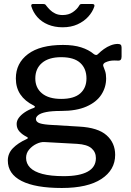

<svg xmlns="http://www.w3.org/2000/svg" viewBox="-20 -762 651 957"><path d="M567 -543Q577 -543 581.5 -539Q586 -535 586 -525V-480Q586 -469 581.5 -464Q577 -459 566 -460Q550 -461 538 -460Q526 -459 515 -455Q490 -447 495 -432Q499 -422 504 -407.5Q509 -393 509 -371Q509 -327 485 -290Q461 -253 411 -231Q361 -209 285 -209Q238 -209 210.5 -203.5Q183 -198 171 -188.5Q159 -179 159 -169Q159 -154 178.5 -147.5Q198 -141 242 -139L375 -131Q468 -126 511 -88Q554 -50 554 10Q554 85 485.5 130Q417 175 288 175Q156 175 87.5 140Q19 105 19 38Q19 3 44 -23Q69 -49 113 -69Q125 -74 113 -80Q91 -91 77 -106.5Q63 -122 63 -144Q63 -160 73.5 -174.5Q84 -189 103 -202Q122 -215 148 -224Q153 -226 154 -229Q155 -232 148 -236Q104 -258 81.5 -291.5Q59 -325 59 -371Q59 -447 119.5 -492.5Q180 -538 294 -538Q347 -538 384.5 -526Q422 -514 447 -493Q453 -488 459 -488Q465 -488 470 -494Q482 -506 498 -517.5Q514 -529 532 -536Q550 -543 567 -543ZM285 -269Q349 -269 380 -296.5Q411 -324 411 -371Q411 -420 380 -448.5Q349 -477 285 -477Q223 -477 189.5 -448.5Q156 -420 156 -371Q156 -324 189.5 -296.5Q223 -269 285 -269ZM201 -54Q183 -55 162 -45Q141 -35 125.5 -17Q110 1 110 25Q110 53 130 73.5Q150 94 191.5 105Q233 116 298 116Q376 116 417 93.5Q458 71 458 26Q458 -4 436 -23Q414 -42 364 -45ZM440 -742Q454 -742 450 -729Q441 -702 419.5 -678.5Q398 -655 366 -640.5Q334 -626 292 -626Q252 -626 219.5 -639.5Q187 -653 166 -677Q145 -701 136 -731Q135 -734 136.5 -738Q138 -742 143 -742H195Q202 -742 205 -740Q208 -738 212 -732Q219 -723 229.5 -712.5Q240 -702 255.5 -694.5Q271 -687 292 -687Q322 -687 343 -701.5Q364 -716 374 -733Q377 -739 380 -740.5Q383 -742 388 -742Z"/></svg>

Font: Libre Franklin Medium
Style: Regular
Weight: 500
Designer: Pablo Impallari, Rodrigo Fuenzalida, Nhung Nguyen
Foundry: Impallari Type
Version: Version 3.000